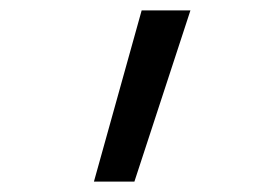

<svg xmlns="http://www.w3.org/2000/svg" viewBox="-20 -158 540 370"><path d="M161 192 253 -138H347L239 192Z"/></svg>

Font: Iosevka MaddieWtf
Style: Regular
Weight: 400
Monospace: yes
Designer: Belleve Invis
Foundry: Belleve Invis
Version: Version 31.3.0; ttfautohint (v1.8.3)